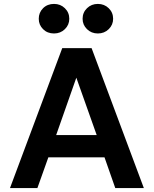

<svg xmlns="http://www.w3.org/2000/svg" viewBox="-20 -961 786 981"><path d="M715 0H569L514 -157H227L171 0H31L298 -715H448ZM267 -271H474L370 -564ZM480 -790Q447 -790 424.5 -812Q402 -834 402 -865Q402 -897 424.5 -919Q447 -941 480 -941Q513 -941 535.5 -919Q558 -897 558 -865Q558 -834 535.5 -812Q513 -790 480 -790ZM256 -790Q222 -790 200 -812Q178 -834 178 -865Q178 -897 200 -919Q222 -941 256 -941Q289 -941 311.5 -919Q334 -897 334 -865Q334 -834 311.5 -812Q289 -790 256 -790Z"/></svg>

Font: Wix Madefor Text
Style: Bold
Weight: 700
Designer: Dalton Maag Ltd
Foundry: Dalton Maag Ltd
Version: Version 3.100